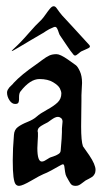

<svg xmlns="http://www.w3.org/2000/svg" viewBox="-20 -605 340 625"><path d="M17.9 -438.6Q17.9 -440.2 24.2 -445.8Q47.9 -467.3 72.3 -495.7Q96.8 -524 114.2 -540Q119.8 -545.6 127.8 -557.1Q135.9 -568.7 142.5 -576.7Q149.1 -584.7 154.7 -584.7Q159.6 -584.7 163.8 -579.1Q174.3 -563.9 182.3 -554.7Q190.3 -545.6 202.2 -533.2Q214.1 -520.8 219.6 -514.4Q265.7 -463.4 270.6 -458.6Q272.7 -456.2 272.7 -453.8Q272.7 -450.6 267.8 -448.2Q262.9 -445.8 255.6 -442.6Q248.3 -439.4 244.8 -437.8Q242.7 -437 235.4 -430.6Q228 -424.2 224.5 -424.2Q221.7 -424.2 219.6 -426.6Q210.6 -437 196.3 -458.6Q181.9 -480.1 176.4 -488.1Q173.6 -491.3 171.1 -499.3Q168.7 -507.3 165.9 -512.4Q163.1 -517.6 158.9 -517.6Q156.8 -517.6 155.4 -516.8Q138 -509.7 129.6 -503.7Q121.2 -497.7 116.3 -495.3Q105.1 -488.9 80.7 -474.5Q56.3 -460.2 38.5 -449.4Q20.7 -438.6 17.9 -438.6ZM116.2 -79.1Q120.1 -79.1 125 -81.5Q129.9 -84 135.7 -87.9Q141.6 -91.8 144.5 -92.8Q147.5 -93.8 153.3 -95.7Q159.2 -97.7 162.1 -99.1Q165 -100.6 169.4 -103Q173.8 -105.5 175.8 -108.9Q177.7 -112.3 177.7 -117.2Q181.6 -161.1 181.6 -174.8V-186.5Q181.6 -190.4 182.6 -198.2Q183.6 -206.1 183.6 -209Q183.6 -216.8 178.7 -220.7Q173.8 -224.6 168.9 -224.6Q164.1 -224.6 158.7 -222.2Q153.3 -219.7 146 -214.4Q138.7 -209 135.7 -207Q133.8 -206.1 122.6 -200.2Q111.3 -194.3 106.9 -189.5Q102.5 -184.6 102.5 -177.7L103.5 -172.9Q103.5 -168 103.5 -161.1Q103.5 -155.3 102.5 -142.6Q101.6 -129.9 101.6 -123Q101.6 -79.1 116.2 -79.1ZM164.1 -428.7Q175.8 -428.7 201.2 -411.1Q220.7 -397.5 227.1 -392.6Q233.4 -387.7 240.2 -372.6Q247.1 -357.4 247.1 -335Q247.1 -329.1 246.1 -315.9Q245.1 -302.7 245.1 -294.9V-276.4Q245.1 -265.6 244.6 -237.3Q244.1 -209 244.1 -193.4Q244.1 -145.5 250 -128.9L270.5 -99.6Q291 -69.3 291 -51.8Q291 -43.9 287.6 -38.1Q284.2 -32.2 280.8 -29.8Q277.3 -27.3 270 -23.4Q262.7 -19.5 258.8 -17.6Q255.9 -15.6 249 -10.3Q242.2 -4.9 237.3 -2.4Q232.4 0 226.6 0Q217.8 0 213.4 -3.4Q209 -6.8 203.1 -18.1Q197.3 -29.3 196.3 -30.3Q193.4 -35.2 191.9 -45.4Q190.4 -55.7 189.5 -63Q188.5 -70.3 184.6 -70.3Q182.6 -70.3 172.4 -64.5Q162.1 -58.6 147 -50.3Q131.8 -42 121.1 -38.1Q111.3 -34.2 82 -17.1Q52.7 0 42 0Q35.2 0 30.8 -5.4Q26.4 -10.7 23.9 -29.3Q21.5 -47.9 21.5 -83Q21.5 -120.1 25.4 -166Q26.4 -182.6 38.1 -191.4Q49.8 -200.2 69.3 -208Q88.9 -215.8 99.6 -225.6Q110.4 -235.4 132.8 -247.6Q155.3 -259.8 167.5 -271.5Q179.7 -283.2 179.7 -300.8Q179.7 -307.6 174.8 -317.4Q169.9 -327.1 152.8 -337.4Q135.7 -347.7 108.4 -347.7Q78.1 -347.7 46.9 -307.6Q42 -301.8 42 -289.1Q42 -282.2 42 -280.3Q42 -278.3 41 -273.9Q40 -269.5 37.1 -268.1Q34.2 -266.6 29.3 -266.6Q18.6 -266.6 10.7 -278.8Q2.9 -291 2.9 -303.7Q2.9 -308.6 5.4 -313Q7.8 -317.4 10.3 -320.3Q12.7 -323.2 17.6 -327.6Q22.5 -332 24.4 -335Q49.8 -362.3 96.7 -394.5Q102.5 -398.4 116.7 -409.2Q130.9 -419.9 140.6 -424.3Q150.4 -428.7 164.1 -428.7Z"/></svg>

Font: Isabella
Style: Medium
Weight: 500
Designer: John Stracke
Version: Version 001.202